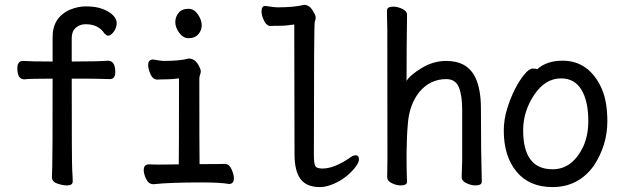

<svg xmlns="http://www.w3.org/2000/svg" viewBox="-20 -740 2540 784"><path d="M252.9 17.1Q235.8 17.1 213.9 9.5Q191.9 2 191.9 -17.1Q191.9 -28.8 193.4 -59.8Q194.8 -90.8 194.8 -418.9Q96.7 -418.9 79.6 -416Q50.8 -416 50.8 -460.9Q50.8 -491.2 73.7 -491.2Q105 -488.8 194.8 -488.8V-588.9Q194.8 -669.9 267.6 -701.2Q298.8 -713.9 330.6 -713.9Q371.6 -713.9 399.2 -703.4Q426.8 -692.9 441.7 -677.5Q456.5 -662.1 456.5 -646Q456.5 -627 444.6 -610.6Q432.6 -594.2 420.9 -594.2Q416 -594.2 405.8 -604Q381.8 -641.1 329.6 -641.1Q305.7 -641.1 289.3 -626.5Q272.9 -611.8 272.9 -585V-488.8Q381.8 -488.8 420.9 -492.2Q450.7 -492.2 450.7 -445.8Q450.7 -417 428.7 -417Q407.7 -417 389.6 -418Q371.6 -418.9 272.9 -418.9Q272.9 -74.2 274.9 -45.2Q276.9 -16.1 276.9 1Q276.9 17.1 252.9 17.1Z M750 -584Q728 -584 711.9 -606Q695.8 -627.9 695.8 -649.9Q695.8 -670.9 709.2 -687.5Q722.7 -704.1 750 -704.1Q772 -704.1 787.8 -681.6Q803.7 -659.2 803.7 -636.2Q803.7 -616.2 789.8 -600.1Q775.9 -584 750 -584ZM606.9 12.2Q586.9 12.2 576.9 -8.8Q566.9 -29.8 566.9 -44.9Q566.9 -68.8 587.9 -68.8L627.9 -67.9L710 -68.8Q710.9 -109.9 710.9 -419.9Q680.7 -416 657.7 -416Q634.8 -416 623 -415Q604 -415 594.5 -437Q585 -459 585 -474.1Q585 -497.1 605 -497.1Q638.7 -491.2 647.9 -491.2Q715.8 -491.2 750 -501Q777.8 -501 793 -469.2Q799.8 -457 799.8 -449.2Q799.8 -440.9 796.9 -434.6Q793.9 -428.2 793.9 -416Q793.9 -128.9 794.9 -69.8Q883.8 -69.8 897 -70.8Q916 -70.8 925.5 -48.8Q935.1 -26.9 935.1 -12.2Q935.1 11.2 915 11.2Q879.9 4.9 803.7 4.9Q671.9 4.9 606.9 12.2Z M1286.6 23.9Q1231 23.9 1206.8 -9.5Q1182.6 -43 1182.6 -109.9L1181.6 -640.1Q1148.9 -634.8 1123.3 -634.8Q1097.7 -634.8 1085 -633.8Q1068.8 -633.8 1058.3 -655.3Q1047.9 -676.8 1047.9 -692.9Q1047.9 -715.8 1063 -715.8Q1101.1 -710 1111.8 -710Q1181.6 -710 1221.7 -720.2Q1246.1 -720.2 1260.7 -689.9Q1269 -678.2 1269 -668Q1269 -658.2 1265.4 -651.6Q1261.7 -645 1261.7 -107.9Q1261.7 -70.8 1267.8 -61.3Q1273.9 -51.8 1296.9 -51.8Q1341.8 -51.8 1402.8 -91.8Q1420.9 -106 1431.6 -106Q1445.8 -106 1445.8 -88.9Q1445.8 -77.1 1432.4 -59.1Q1418.9 -41 1396.5 -22Q1374 -2.9 1343 10.5Q1312 23.9 1286.6 23.9Z M1920.9 17.1Q1904.3 17.1 1884.8 8.1Q1865.2 -1 1865.2 -17.1L1867.2 -84V-293Q1867.2 -351.1 1853.5 -384Q1839.8 -417 1802.2 -417Q1735.8 -417 1691.9 -363.8Q1649.9 -311 1645 -229Q1641.1 -187 1640.1 -115.2Q1640.1 -55.2 1641.1 -22.9L1642.1 2Q1642.1 17.1 1616.2 17.1Q1599.1 17.1 1580.1 8.1Q1561 -1 1561 -17.1L1562 -87.9Q1562 -600.1 1561.5 -621.1Q1561 -642.1 1560.5 -664.6Q1560.1 -687 1560.1 -696.8Q1560.1 -712.9 1585.9 -712.9Q1603 -712.9 1622.6 -703.9Q1642.1 -694.8 1642.1 -679.2Q1640.1 -546.9 1640.1 -409.2Q1652.8 -432.1 1700.9 -461.7Q1749 -491.2 1802.2 -491.2Q1888.2 -491.2 1920.9 -423.8Q1943.8 -376 1943.8 -296.9Q1943.8 -118.2 1947.3 2Q1947.3 17.1 1920.9 17.1Z M2236.3 -48.8Q2317.9 -48.8 2362.3 -143.1Q2382.3 -189 2382.3 -245.1Q2382.3 -327.1 2354.2 -373.5Q2326.2 -419.9 2271 -419.9Q2206.1 -419.9 2161.1 -352.5Q2116.2 -285.2 2116.2 -208Q2116.2 -48.8 2236.3 -48.8ZM2236.3 23.9Q2141.1 23.9 2089.1 -39.1Q2037.1 -102.1 2037.1 -207Q2037.1 -251 2050.5 -294.9Q2064 -338.9 2082.5 -375.5Q2101.1 -412.1 2121.1 -436Q2141.1 -460 2155.3 -460Q2170.9 -460 2173.3 -457Q2211.9 -492.2 2277.3 -492.2Q2386.2 -492.2 2438 -376Q2460 -323.2 2460 -245.1Q2460 -147.9 2405.3 -64Q2342.3 23.9 2236.3 23.9Z"/></svg>

Font: LXGW WenKai Mono Screen
Style: Regular
Weight: 400
Monospace: yes
Designer: LXGW / Fontworks Inc.
Foundry: LXGW / Fontworks Inc.
Version: Version 1.330;April 28,2024